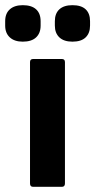

<svg xmlns="http://www.w3.org/2000/svg" viewBox="-63 -722 368 742"><path d="M65 0Q53 0 53 -13V-482Q53 -494 65 -494H176Q188 -494 188 -482V-13Q188 0 176 0ZM25 -561Q-7 -561 -25 -577.5Q-43 -594 -43 -623V-640Q-43 -670 -25 -686Q-7 -702 25 -702Q59 -702 76.5 -686Q94 -670 94 -640V-623Q94 -594 76.5 -577.5Q59 -561 25 -561ZM217 -561Q184 -561 166.5 -577.5Q149 -594 149 -623V-640Q149 -670 166.5 -686Q184 -702 217 -702Q251 -702 268 -686Q285 -670 285 -640V-623Q285 -594 268 -577.5Q251 -561 217 -561Z"/></svg>

Font: Sofia Sans Semi Condensed ExtraBold
Style: Regular
Weight: 800
Designer: Botio Nikoltchev, Ani Petrova
Foundry: lettersoup
Version: Version 4.100